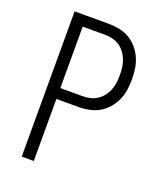

<svg xmlns="http://www.w3.org/2000/svg" viewBox="-136 -824 772 913"><g transform="rotate(20 250.0 -367.5)"><path d="M83 0V-735H257Q284 -735 310.5 -729.5Q337 -724 360.5 -710.5Q384 -697 402 -676Q420 -655 431 -630Q442 -605 446 -578Q450 -551 450 -524Q450 -497 446 -470Q442 -443 431 -418.5Q420 -394 402 -373Q384 -352 360.5 -338.5Q337 -325 310.5 -319.5Q284 -314 257 -314H144V0ZM144 -369H257Q276 -369 295 -373.5Q314 -378 330 -388.5Q346 -399 358 -414.5Q370 -430 377 -448Q384 -466 386.5 -485.5Q389 -505 389 -524Q389 -544 386.5 -563Q384 -582 377 -600Q370 -618 358 -634Q346 -650 330 -660.5Q314 -671 295 -675.5Q276 -680 257 -680H144Z"/></g></svg>

Font: Iosevka SS04 Light
Style: Regular
Weight: 300
Monospace: yes
Designer: Belleve Invis
Foundry: Belleve Invis
Version: Version 19.0.0; ttfautohint (v1.8.4)